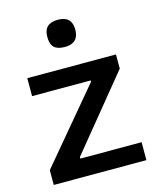

<svg xmlns="http://www.w3.org/2000/svg" viewBox="-116 -860 778 941"><g transform="rotate(-15 273.5 -389.5)"><path d="M39 -76 346 -442V-449H49V-540H499V-468L198 -100V-92H509V-1H39ZM267 -640Q230 -640 213 -656.5Q196 -673 196 -710Q196 -778 267 -778Q338 -778 338 -710Q338 -640 267 -640Z"/></g></svg>

Font: Encode Sans Wide
Style: Medium
Weight: 500
Designer: Pablo Impallari, Andres Torresi
Foundry: Pablo Impallari, Andres Torresi
Version: Version 1.000; ttfautohint (v1.00) -l 8 -r 50 -G 200 -x 14 -